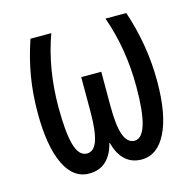

<svg xmlns="http://www.w3.org/2000/svg" viewBox="-86 -625 731 722"><g transform="rotate(-15 279.5 -263.5)"><path d="M512 -260Q512 -131 477 -60.5Q442 10 380 10Q342 10 316.5 -13.5Q291 -37 280 -81H278Q267 -37 241.5 -13.5Q216 10 176 10Q114 10 80.5 -60.5Q47 -131 47 -260Q47 -333 58 -399.5Q69 -466 93 -537H174Q128 -409 128 -261Q128 -161 142 -113Q156 -65 187 -65Q215 -65 227.5 -102Q240 -139 240 -215V-348H318V-215Q318 -138 331 -102Q344 -66 372 -65Q431 -65 431 -260Q431 -408 385 -537H466Q512 -400 512 -260Z"/></g></svg>

Font: Noto Sans UI Cond
Style: Regular
Weight: 400
Width: 3
Designer: Monotype Design Team
Foundry: Monotype Imaging Inc.
Version: Version 1.001